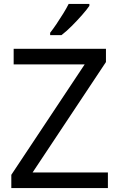

<svg xmlns="http://www.w3.org/2000/svg" viewBox="-20 -964 612 984"><path d="M533 0H38V-68L414 -634H50V-714H523V-646L147 -80H533ZM438 -934Q426 -916 401 -887.5Q376 -859 347.5 -830.5Q319 -802 295 -784H237V-796Q252 -815 269.5 -841Q287 -867 304 -894.5Q321 -922 332 -944H438Z"/></svg>

Font: Noto Sans Old Permic
Style: Regular
Weight: 400
Designer: Monotype Design Team
Foundry: Monotype Imaging Inc.
Version: Version 2.001; ttfautohint (v1.8.4.7-5d5b)